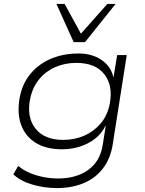

<svg xmlns="http://www.w3.org/2000/svg" viewBox="-20 -773 741 980"><path d="M271 187Q207 187 146.5 169.5Q86 152 48 117L73 74Q101 97 134 110.5Q167 124 203.5 131Q240 138 276 138Q369 138 430 94.5Q491 51 504 -32L520 -132H519Q499 -91 464.5 -64.5Q430 -38 387 -24.5Q344 -11 297 -11Q215 -11 161.5 -44.5Q108 -78 87 -138Q66 -198 81 -278Q92 -333 119 -374Q146 -415 186.5 -443.5Q227 -472 276 -486Q325 -500 380 -500Q452 -500 500.5 -465.5Q549 -431 559 -376L578 -492H627L556 -40Q545 35 506 86Q467 137 406.5 162Q346 187 271 187ZM302 -59Q361 -59 410 -80.5Q459 -102 493.5 -142.5Q528 -183 540 -242Q558 -336 512.5 -394Q467 -452 370 -452Q311 -452 262 -430.5Q213 -409 179.5 -368Q146 -327 134 -269Q115 -176 160.5 -117.5Q206 -59 302 -59ZM356 -558 268 -753H310L393 -601L528 -753H570L414 -558Z"/></svg>

Font: Nunito Sans 7pt SemiExpanded ExtraLight
Style: Italic
Weight: 250
Width: 6
Italic angle: -9°
Designer: Vernon Adams
Foundry: Vernon Adams
Version: Version 3.101;gftools[0.9.27]